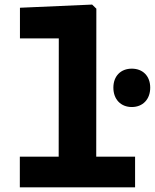

<svg xmlns="http://www.w3.org/2000/svg" viewBox="-20 -798 660 818"><path d="M541.5 -342C588 -342 620 -374.5 620 -424.5C620 -474.5 588 -505.5 541.5 -505.5C495 -505.5 463 -474.5 463 -424.5C463 -374.5 495 -342 541.5 -342ZM64.5 0H555.5V-130.5H390L390.5 -761L372.5 -778.5L65 -765V-634.5H230.5L230 -130.5H64.5Z"/></svg>

Font: Monaspace Neon ExtraBold
Style: Regular
Weight: 800
Designer: Riley Cran & the Lettermatic Team
Foundry: Lettermatic
Version: Version 1.200 (Monaspace Neon)